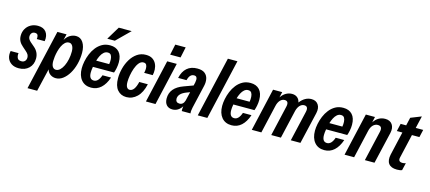

<svg xmlns="http://www.w3.org/2000/svg" viewBox="-69 -1373 4957 2211"><g transform="rotate(15 2410.0 -267.5)"><path d="M140 10Q87 10 52.5 -12.5Q18 -35 4 -73Q-10 -111 0 -158H94Q89 -129 99.5 -102.5Q110 -76 148 -76Q176 -76 191 -92.5Q206 -109 206 -135Q206 -154 197 -170Q188 -186 169 -202L125 -241Q95 -266 80.5 -294.5Q66 -323 66 -359Q66 -405 87 -441.5Q108 -478 145 -499Q182 -520 230 -520Q297 -520 328.5 -478Q360 -436 349 -369H255Q259 -393 252 -413Q245 -433 216 -433Q192 -433 178.5 -417Q165 -401 165 -376Q165 -360 172.5 -346.5Q180 -333 197 -317L247 -274Q275 -250 290 -219Q305 -188 305 -149Q305 -78 259.5 -34Q214 10 140 10Z M582 10Q545 10 516 -10Q487 -30 477 -67L413 205H298L463 -510H572L555 -438Q577 -478 611.5 -499Q646 -520 684 -520Q738 -520 769 -473Q800 -426 800 -350Q800 -280 783 -215Q766 -150 735.5 -99.5Q705 -49 665.5 -19.5Q626 10 582 10ZM558 -84Q584 -84 606.5 -105Q629 -126 646 -161.5Q663 -197 672.5 -241.5Q682 -286 682 -333Q682 -376 667 -401Q652 -426 626 -426Q599 -426 578.5 -407Q558 -388 543.5 -358Q529 -328 520 -293.5Q511 -259 507 -227Q503 -195 503 -174Q503 -128 518 -106Q533 -84 558 -84Z M1002 10Q927 10 884.5 -41Q842 -92 842 -179Q842 -217 851 -262Q860 -307 878.5 -352Q897 -397 926.5 -434.5Q956 -472 996.5 -495Q1037 -518 1091 -518Q1160 -518 1198.5 -476Q1237 -434 1237 -354Q1237 -320 1230 -285Q1223 -250 1214 -227H962Q958 -206 956.5 -188Q955 -170 955 -158Q955 -77 1012 -77Q1065 -77 1094 -162H1196Q1168 -79 1119 -34.5Q1070 10 1002 10ZM1086 -431Q1060 -431 1039.5 -413.5Q1019 -396 1004.5 -367.5Q990 -339 980 -306H1135Q1140 -335 1138.5 -364Q1137 -393 1125.5 -412Q1114 -431 1086 -431ZM1128 -583H1038L1133 -740H1287Z M1423 10Q1356 10 1315.5 -37.5Q1275 -85 1275 -177Q1275 -233 1290.5 -293Q1306 -353 1337 -404.5Q1368 -456 1413.5 -487.5Q1459 -519 1518 -519Q1566 -519 1596 -499.5Q1626 -480 1641 -449Q1656 -418 1658 -382Q1660 -346 1652 -313H1550Q1556 -335 1557 -362Q1558 -389 1548.5 -408Q1539 -427 1513 -427Q1482 -427 1459 -398.5Q1436 -370 1421 -327.5Q1406 -285 1398.5 -240.5Q1391 -196 1391 -164Q1391 -120 1404 -100.5Q1417 -81 1438 -81Q1496 -81 1523 -197H1625Q1602 -94 1548 -42Q1494 10 1423 10Z M1655 0 1772 -510H1886L1769 0ZM1785 -593 1812 -720H1936L1909 -593Z M1972 10Q1927 10 1901.5 -18Q1876 -46 1876 -97Q1876 -225 2029 -280L2138 -320L2147 -358Q2150 -374 2150.5 -391.5Q2151 -409 2143 -421.5Q2135 -434 2113 -434Q2062 -434 2043 -358H1943Q1960 -437 2007.5 -478.5Q2055 -520 2130 -520Q2190 -520 2220.5 -495Q2251 -470 2258.5 -430.5Q2266 -391 2256 -348L2192 -71Q2188 -52 2186 -35Q2184 -18 2186 0H2082Q2081 -13 2081.5 -27.5Q2082 -42 2085 -58Q2041 10 1972 10ZM1987 -121Q1987 -100 1999 -88Q2011 -76 2033 -76Q2078 -76 2094 -128L2119 -235L2077 -219Q1987 -184 1987 -121Z M2273 0 2439 -720H2553L2387 0Z M2676 10Q2601 10 2558.5 -41Q2516 -92 2516 -179Q2516 -217 2525 -262Q2534 -307 2552.5 -352Q2571 -397 2600.5 -434.5Q2630 -472 2670.5 -495Q2711 -518 2765 -518Q2834 -518 2872.5 -476Q2911 -434 2911 -354Q2911 -320 2904 -285Q2897 -250 2888 -227H2636Q2632 -206 2630.5 -188Q2629 -170 2629 -158Q2629 -77 2686 -77Q2739 -77 2768 -162H2870Q2842 -79 2793 -34.5Q2744 10 2676 10ZM2760 -431Q2734 -431 2713.5 -413.5Q2693 -396 2678.5 -367.5Q2664 -339 2654 -306H2809Q2814 -335 2812.5 -364Q2811 -393 2799.5 -412Q2788 -431 2760 -431Z M2917 0 3034 -510H3143L3128 -443Q3153 -481 3187 -500.5Q3221 -520 3259 -520Q3298 -520 3323 -499Q3348 -478 3354 -443Q3413 -520 3491 -520Q3546 -520 3572.5 -480.5Q3599 -441 3585 -378L3497 0H3382L3465 -360Q3481 -430 3428 -430Q3400 -430 3377.5 -407.5Q3355 -385 3343 -342L3264 0H3149L3232 -360Q3248 -430 3195 -430Q3165 -430 3141.5 -405Q3118 -380 3108 -334L3031 0Z M3782 10Q3707 10 3664.5 -41Q3622 -92 3622 -179Q3622 -217 3631 -262Q3640 -307 3658.5 -352Q3677 -397 3706.5 -434.5Q3736 -472 3776.5 -495Q3817 -518 3871 -518Q3940 -518 3978.5 -476Q4017 -434 4017 -354Q4017 -320 4010 -285Q4003 -250 3994 -227H3742Q3738 -206 3736.5 -188Q3735 -170 3735 -158Q3735 -77 3792 -77Q3845 -77 3874 -162H3976Q3948 -79 3899 -34.5Q3850 10 3782 10ZM3866 -431Q3840 -431 3819.5 -413.5Q3799 -396 3784.5 -367.5Q3770 -339 3760 -306H3915Q3920 -335 3918.5 -364Q3917 -393 3905.5 -412Q3894 -431 3866 -431Z M4023 0 4140 -510H4249L4234 -442Q4285 -520 4370 -520Q4428 -520 4455 -480.5Q4482 -441 4468 -378L4380 0H4265L4348 -360Q4364 -430 4305 -430Q4273 -430 4248.5 -405Q4224 -380 4214 -334L4137 0Z M4649 10Q4578 10 4549 -29Q4520 -68 4536 -140L4600 -419H4534L4555 -510H4621L4643 -606L4769 -656L4735 -510H4824L4803 -419H4714L4648 -132Q4637 -81 4692 -81Q4711 -81 4730 -88L4709 0Q4688 10 4649 10Z"/></g></svg>

Font: Instrument Sans Condensed SemiBold Italic
Style: Regular
Weight: 600
Width: 3
Italic angle: -13°
Designer: Rodrigo Fuenzalida
Foundry: fragTYPE
Version: Version 1.000; ttfautohint (v1.8.4.7-5d5b);gftools[0.9.28]